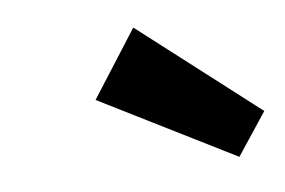

<svg xmlns="http://www.w3.org/2000/svg" viewBox="-29 -845 368 248"><g transform="rotate(-5 155.0 -721.0)"><path d="M150.9 -810.1 310.1 -688 272.9 -631.8 94.2 -721.2Z"/></g></svg>

Font: Fira Sans Compressed Medium
Style: Italic
Weight: 500
Width: 3
Italic angle: -8°
Designer: Carrois Corporate & Edenspiekermann AG
Foundry: Carrois Corporate GbR & Edenspiekermann AG
Version: Version 4.203;PS 004.203;hotconv 1.0.88;makeotf.lib2.5.64775